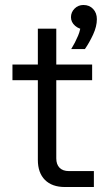

<svg xmlns="http://www.w3.org/2000/svg" viewBox="-20 -751 432 771"><path d="M357 0H241Q189 0 160.5 -28.5Q132 -57 132 -109V-636H206V-115Q206 -91 219 -77.5Q232 -64 257 -64H357ZM350 -429H30V-492H350ZM321 -554H266Q282 -580 293.5 -607.5Q305 -635 303 -654L321 -633Q298 -633 281.5 -647.5Q265 -662 265 -682Q265 -702 279.5 -716.5Q294 -731 315 -731Q339 -731 354 -715Q369 -699 369 -674Q369 -645 354 -612.5Q339 -580 321 -554Z"/></svg>

Font: Wix Madefor Display
Style: Regular
Weight: 400
Designer: Dalton Maag Ltd
Foundry: Dalton Maag Ltd
Version: Version 3.100